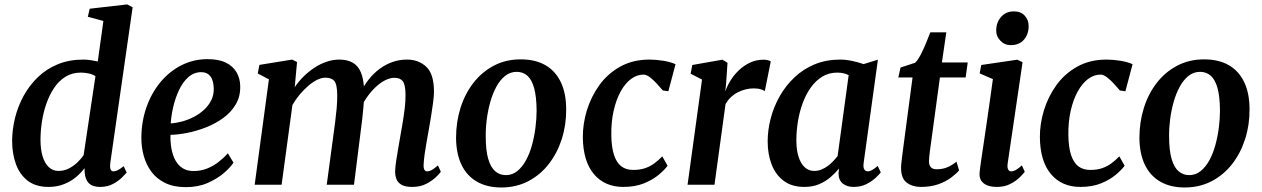

<svg xmlns="http://www.w3.org/2000/svg" viewBox="-20 -837 5720 870"><path d="M479.5 -97Q477.5 -79 481 -69.8Q484.5 -60.5 494.5 -60.5Q503 -60.5 513.5 -65.8Q524 -71 540.5 -84L554 -55Q548.5 -48.5 532.8 -32.8Q517 -17 492 -3.5Q467 10 433 10Q399.5 10 382.5 -7Q365.5 -24 363.5 -57.5L363 -75Q348.5 -55 325.2 -35.2Q302 -15.5 270.5 -2.8Q239 10 200 10Q142 10 105.5 -18.2Q69 -46.5 52 -93.8Q35 -141 35 -197.5Q35 -249.5 48 -302.2Q61 -355 87 -402.5Q113 -450 151.5 -487.2Q190 -524.5 241.8 -545.8Q293.5 -567 358 -567Q373 -567 390.2 -564.5Q407.5 -562 423 -558.5L448.5 -742L378 -761L386.5 -797.5L556.5 -817L581 -804ZM412.5 -492Q399 -500.5 381.8 -504.2Q364.5 -508 346.5 -508Q306.5 -508 276.2 -489Q246 -470 224.8 -438Q203.5 -406 189.8 -366.2Q176 -326.5 169.8 -284.2Q163.5 -242 163.5 -203Q163.5 -160.5 173 -128.8Q182.5 -97 201 -79.8Q219.5 -62.5 245 -62.5Q270 -62.5 291.8 -73.5Q313.5 -84.5 331 -101.2Q348.5 -118 359 -134.5Z M1038 -100Q1024.5 -79 994.8 -53.2Q965 -27.5 921.5 -8.2Q878 11 822.5 11Q767 11 728.2 -8Q689.5 -27 665.8 -59.2Q642 -91.5 631.2 -131.2Q620.5 -171 620.5 -212.5Q621 -287 643.8 -351.5Q666.5 -416 707.2 -465Q748 -514 802.5 -541.5Q857 -569 920.5 -569Q971.5 -569 1003.8 -553Q1036 -537 1052 -509.2Q1068 -481.5 1068.5 -447Q1069.5 -399.5 1048 -363.5Q1026.5 -327.5 990.8 -301.8Q955 -276 912.5 -259.5Q870 -243 828 -234.8Q786 -226.5 752.5 -226Q751.5 -192 757 -162.5Q762.5 -133 775 -110.2Q787.5 -87.5 807.8 -74.8Q828 -62 856.5 -62Q889.5 -62 918 -73.2Q946.5 -84.5 970 -102.8Q993.5 -121 1012.5 -142.5ZM892.5 -510Q859 -510 834 -488Q809 -466 792 -430.5Q775 -395 765.5 -354.8Q756 -314.5 753.5 -278Q777 -279 804 -286.2Q831 -293.5 856.8 -306.5Q882.5 -319.5 903.5 -338.5Q924.5 -357.5 937 -382.2Q949.5 -407 948.5 -436.5Q947.5 -473.5 933 -491.8Q918.5 -510 892.5 -510Z M1326 -556 1315.5 -442Q1332.5 -467.5 1355.5 -490.2Q1378.5 -513 1404.8 -530.2Q1431 -547.5 1459.5 -557.2Q1488 -567 1517.5 -567Q1553.5 -567 1578 -553.2Q1602.5 -539.5 1615.2 -509.2Q1628 -479 1630 -428.5Q1630 -422 1630 -415Q1630 -408 1629.5 -400.8Q1629 -393.5 1628 -385.5L1610 -411Q1627 -446.5 1649.5 -475.2Q1672 -504 1699.5 -524.5Q1727 -545 1758.2 -556Q1789.5 -567 1824 -567Q1877.5 -567 1912 -534Q1946.5 -501 1946.5 -421Q1946.5 -403 1942.5 -372.2Q1938.5 -341.5 1933 -308Q1927.5 -274.5 1922.5 -247Q1918 -221.5 1913 -193.5Q1908 -165.5 1904.2 -138.8Q1900.5 -112 1899.5 -91Q1899 -73.5 1903.5 -67Q1908 -60.5 1915.5 -60.5Q1925.5 -60.5 1936.2 -66.5Q1947 -72.5 1964.5 -87.5L1977.5 -58.5Q1972.5 -51 1955.8 -34.8Q1939 -18.5 1911.8 -4.2Q1884.5 10 1848 10Q1816 10 1799 0Q1782 -10 1776 -26.2Q1770 -42.5 1770.5 -61.5Q1771 -79.5 1774.8 -106Q1778.5 -132.5 1784 -162.2Q1789.5 -192 1794 -220.5Q1799 -247.5 1804.5 -280.5Q1810 -313.5 1814 -347Q1818 -380.5 1817.5 -409.5Q1817 -454 1805 -469.2Q1793 -484.5 1767.5 -484.5Q1747.5 -484.5 1725.5 -473.5Q1703.5 -462.5 1681.8 -442Q1660 -421.5 1641 -394Q1622 -366.5 1609 -334L1630 -405Q1629.5 -382 1627 -354.2Q1624.5 -326.5 1621.5 -298.8Q1618.5 -271 1615 -246.5L1584 0H1460.5L1490 -219Q1494 -247 1498.2 -280Q1502.5 -313 1505.5 -346.2Q1508.5 -379.5 1508 -407.5Q1507.5 -455 1495 -470Q1482.5 -485 1453.5 -485Q1436.5 -485 1416.8 -475.2Q1397 -465.5 1377 -448.2Q1357 -431 1338.2 -408.8Q1319.5 -386.5 1305 -361L1256 0H1134L1198.5 -477.5L1148 -504L1155.5 -543L1303.5 -567Z M2339.5 -568Q2405.5 -568 2451.2 -541.8Q2497 -515.5 2521.2 -464.8Q2545.5 -414 2545.5 -341.5Q2546 -271.5 2525.8 -207.8Q2505.5 -144 2467.2 -94.5Q2429 -45 2374.2 -16.2Q2319.5 12.5 2251.5 12.5Q2187 12.5 2141.2 -13.8Q2095.5 -40 2071.2 -90.2Q2047 -140.5 2046.5 -212.5Q2046.5 -283.5 2066.5 -347.5Q2086.5 -411.5 2124.8 -461Q2163 -510.5 2217.2 -539.2Q2271.5 -568 2339.5 -568ZM2321.5 -511.5Q2292 -511.5 2269 -493.2Q2246 -475 2229.2 -444.2Q2212.5 -413.5 2201.8 -375.5Q2191 -337.5 2185.8 -297Q2180.5 -256.5 2181 -219Q2181 -155.5 2192.2 -117Q2203.5 -78.5 2224 -61Q2244.5 -43.5 2272 -43.5Q2301.5 -43.5 2324 -61.8Q2346.5 -80 2363.2 -110.5Q2380 -141 2390.5 -179.2Q2401 -217.5 2406.2 -258Q2411.5 -298.5 2411.5 -336.5Q2411 -400 2400.2 -438.2Q2389.5 -476.5 2369.5 -494Q2349.5 -511.5 2321.5 -511.5Z M2804.5 10Q2720 10 2671 -48.2Q2622 -106.5 2621 -215Q2620.5 -275 2639.2 -336.8Q2658 -398.5 2695.5 -450.8Q2733 -503 2790.2 -535Q2847.5 -567 2923 -567Q2951.5 -567 2985 -561.8Q3018.5 -556.5 3041 -546L3008.5 -423.5L2983.5 -427Q2971.5 -441.5 2956 -458.2Q2940.5 -475 2924.8 -487Q2909 -499 2896 -499Q2866 -499 2839.2 -479Q2812.5 -459 2792.2 -422.2Q2772 -385.5 2760.5 -334.8Q2749 -284 2750 -223Q2751 -168.5 2762.5 -134Q2774 -99.5 2795.5 -83.2Q2817 -67 2849 -67Q2880 -67 2903.2 -75Q2926.5 -83 2945.2 -97Q2964 -111 2981 -128.5L3005 -86Q2992 -68 2965 -45.2Q2938 -22.5 2898 -6.2Q2858 10 2804.5 10Z M3095.5 0 3161 -476.5 3109.5 -503 3117 -542.5 3253.5 -566.5 3276.5 -552.5 3270.5 -462.5 3266.5 -423Q3275 -448 3291 -473.5Q3307 -499 3329.5 -520Q3352 -541 3379.8 -553.8Q3407.5 -566.5 3439.5 -566.5Q3450 -566.5 3459.2 -564.2Q3468.5 -562 3472.5 -558.5L3445.5 -424Q3441 -428 3428 -432.2Q3415 -436.5 3394.5 -436.5Q3377 -436.5 3358.8 -432Q3340.5 -427.5 3323.2 -418.8Q3306 -410 3291.8 -396.5Q3277.5 -383 3267.5 -365L3217.5 0Z M3893.5 -99.5Q3890.5 -77.5 3896.5 -69Q3902.5 -60.5 3912 -60.5Q3920.5 -60.5 3930.8 -66Q3941 -71.5 3957 -85L3971 -56Q3966 -48.5 3949.2 -32.5Q3932.5 -16.5 3906.8 -3.2Q3881 10 3848 10Q3818.5 10 3799.2 -5Q3780 -20 3779.5 -52L3782 -73.5Q3765 -53 3742.8 -33.8Q3720.5 -14.5 3691.2 -2.2Q3662 10 3625 10Q3568 10 3531.2 -17.5Q3494.5 -45 3476.5 -91.8Q3458.5 -138.5 3458.5 -196Q3458.5 -248.5 3472.5 -301.5Q3486.5 -354.5 3513.8 -402.2Q3541 -450 3580.8 -487.2Q3620.5 -524.5 3672.2 -545.8Q3724 -567 3787 -567Q3812.5 -567 3842 -560.8Q3871.5 -554.5 3893 -546.5L3958 -566.5ZM3825.5 -496.5Q3814 -502.5 3801 -505.2Q3788 -508 3774 -508Q3736 -508 3706 -489.8Q3676 -471.5 3653.8 -440.2Q3631.5 -409 3617 -369.2Q3602.5 -329.5 3595.5 -286.2Q3588.5 -243 3588.5 -201Q3588.5 -156.5 3598.8 -125.5Q3609 -94.5 3627 -78.5Q3645 -62.5 3669 -62.5Q3687 -62.5 3702.2 -68.8Q3717.5 -75 3731 -85Q3744.5 -95 3755.5 -106.8Q3766.5 -118.5 3775.5 -130Z M4197.5 -181Q4195 -164.5 4193.5 -151.8Q4192 -139 4190.8 -128.2Q4189.5 -117.5 4189.5 -106Q4189.5 -88.5 4198 -79.2Q4206.5 -70 4223.5 -70Q4253 -70 4275.2 -80.2Q4297.5 -90.5 4314 -104.5L4326 -65Q4313.5 -50 4290.2 -32.5Q4267 -15 4232.8 -2.5Q4198.5 10 4152 10Q4115 10 4089 -9.2Q4063 -28.5 4063 -75.5Q4063 -79.5 4063.2 -85.8Q4063.5 -92 4064.8 -102.2Q4066 -112.5 4067.8 -128.8Q4069.5 -145 4073 -169L4115 -486H4050.5L4060.5 -531L4126.5 -552.5Q4139 -564.5 4151.5 -588.5Q4164 -612.5 4175.5 -640.2Q4187 -668 4195.5 -690.5H4268L4248 -554H4365L4355.5 -486H4239Z M4497 10Q4470.5 10 4452 2.2Q4433.5 -5.5 4425 -20.5Q4416.5 -35.5 4419 -56.5Q4421 -78 4426 -111.2Q4431 -144.5 4437.2 -186.8Q4443.5 -229 4450.5 -277Q4457.5 -325 4464.8 -376.2Q4472 -427.5 4479 -478.5L4419 -504.5L4426.5 -542.5L4589.5 -566.5L4613.5 -555L4546 -96.5Q4543.5 -78.5 4548 -69.5Q4552.5 -60.5 4562 -60.5Q4571.5 -60.5 4582.5 -66.5Q4593.5 -72.5 4610.5 -87.5L4623.5 -58.5Q4618 -51 4601.8 -34.5Q4585.5 -18 4559 -4Q4532.5 10 4497 10ZM4560 -632.5Q4532 -632.5 4512.5 -653Q4493 -673.5 4494 -702.5Q4495.5 -737.5 4517.2 -761.5Q4539 -785.5 4574.5 -785.5Q4605.5 -785.5 4623.5 -765.8Q4641.5 -746 4641 -718.5Q4641 -682 4619.8 -657.2Q4598.5 -632.5 4560 -632.5Z M4875.5 10Q4791 10 4742 -48.2Q4693 -106.5 4692 -215Q4691.5 -275 4710.2 -336.8Q4729 -398.5 4766.5 -450.8Q4804 -503 4861.2 -535Q4918.5 -567 4994 -567Q5022.5 -567 5056 -561.8Q5089.5 -556.5 5112 -546L5079.5 -423.5L5054.5 -427Q5042.5 -441.5 5027 -458.2Q5011.5 -475 4995.8 -487Q4980 -499 4967 -499Q4937 -499 4910.2 -479Q4883.5 -459 4863.2 -422.2Q4843 -385.5 4831.5 -334.8Q4820 -284 4821 -223Q4822 -168.5 4833.5 -134Q4845 -99.5 4866.5 -83.2Q4888 -67 4920 -67Q4951 -67 4974.2 -75Q4997.5 -83 5016.2 -97Q5035 -111 5052 -128.5L5076 -86Q5063 -68 5036 -45.2Q5009 -22.5 4969 -6.2Q4929 10 4875.5 10Z M5436 -568Q5502 -568 5547.8 -541.8Q5593.5 -515.5 5617.8 -464.8Q5642 -414 5642 -341.5Q5642.5 -271.5 5622.2 -207.8Q5602 -144 5563.8 -94.5Q5525.5 -45 5470.8 -16.2Q5416 12.5 5348 12.5Q5283.5 12.5 5237.8 -13.8Q5192 -40 5167.8 -90.2Q5143.5 -140.5 5143 -212.5Q5143 -283.5 5163 -347.5Q5183 -411.5 5221.2 -461Q5259.5 -510.5 5313.8 -539.2Q5368 -568 5436 -568ZM5418 -511.5Q5388.5 -511.5 5365.5 -493.2Q5342.5 -475 5325.8 -444.2Q5309 -413.5 5298.2 -375.5Q5287.5 -337.5 5282.2 -297Q5277 -256.5 5277.5 -219Q5277.5 -155.5 5288.8 -117Q5300 -78.5 5320.5 -61Q5341 -43.5 5368.5 -43.5Q5398 -43.5 5420.5 -61.8Q5443 -80 5459.8 -110.5Q5476.5 -141 5487 -179.2Q5497.5 -217.5 5502.8 -258Q5508 -298.5 5508 -336.5Q5507.5 -400 5496.8 -438.2Q5486 -476.5 5466 -494Q5446 -511.5 5418 -511.5Z"/></svg>

Font: Merriweather 20pt SemiBold
Style: Italic
Weight: 600
Italic angle: -7.8°
Version: Version 2.101